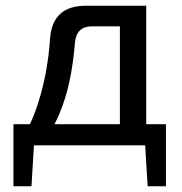

<svg xmlns="http://www.w3.org/2000/svg" viewBox="-20 -508 635 671"><path d="M479 -488V-416H301Q247 -416 242 -359Q236 -285 222.5 -222.5Q209 -160 185.5 -105.5Q162 -51 122 0H43Q82 -59 104 -120.5Q126 -182 138.5 -246Q151 -310 155 -375Q160 -432 191 -460Q222 -488 281 -488ZM99 -5 90 143H27V-5ZM560 -74V0H27V-74ZM560 -5V143H496L487 -5ZM491 -488V0H399V-488Z"/></svg>

Font: Exo 2 Medium
Style: Regular
Weight: 500
Designer: Natanael Gama
Foundry: Natanael Gama
Version: Version 2.010